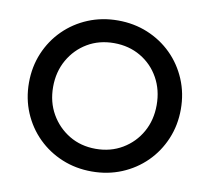

<svg xmlns="http://www.w3.org/2000/svg" viewBox="-77 -755 934 856"><g transform="rotate(10 390.5 -327.0)"><path d="M390.6 14.6Q318.4 14.6 255.9 -11.2Q193.4 -37.1 146.5 -83.5Q99.6 -129.9 73.2 -192.4Q46.9 -254.9 46.9 -327.1Q46.9 -399.4 73.2 -461.9Q99.6 -524.4 146.5 -570.8Q193.4 -617.2 255.9 -643.1Q318.4 -668.9 390.6 -668.9Q462.9 -668.9 525.4 -643.1Q587.9 -617.2 634.8 -570.8Q681.6 -524.4 708 -461.9Q734.4 -399.4 734.4 -327.1Q734.4 -254.9 708 -192.4Q681.6 -129.9 634.8 -83.5Q587.9 -37.1 525.4 -11.2Q462.9 14.6 390.6 14.6ZM390.6 -87.9Q458 -87.9 511.2 -119.6Q564.5 -151.4 594.7 -205.1Q625 -258.8 625 -327.1Q625 -395.5 594.7 -449.7Q564.5 -503.9 511.2 -535.2Q458 -566.4 390.6 -566.4Q323.2 -566.4 270.5 -535.2Q217.8 -503.9 187 -449.7Q156.2 -395.5 156.2 -327.1Q156.2 -258.8 187 -205.1Q217.8 -151.4 270.5 -119.6Q323.2 -87.9 390.6 -87.9Z"/></g></svg>

Font: Sen Medium
Style: Regular
Weight: 500
Designer: Kosal Sen, Philatype
Foundry: Philatype
Version: Version 2.000;gftools[0.9.31]